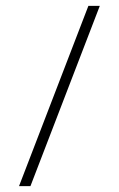

<svg xmlns="http://www.w3.org/2000/svg" viewBox="-20 -598 406 656"><path d="M45 38 282 -578H321L84 38Z"/></svg>

Font: Genos Thin Light
Style: Regular
Weight: 300
Version: Version 1.010